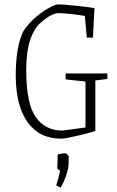

<svg xmlns="http://www.w3.org/2000/svg" viewBox="-20 -624 533 878"><path d="M52 -279Q52 -409 86 -480Q106 -512 138 -540.5Q170 -569 201 -586.5Q232 -604 247 -604Q268 -604 325 -598Q382 -592 412 -587L405 -452H377L368 -551Q349 -555 308.5 -559.5Q268 -564 246 -564Q233 -564 212.5 -553.5Q192 -543 168 -522Q137 -496 118.5 -443Q100 -390 100 -304Q100 -148 144.5 -87Q189 -26 267 -27L371 -41V-251L280 -261V-288H471V-263L416 -256V-26Q402 -19 341.5 -5Q281 9 264 10Q163 12 107.5 -63.5Q52 -139 52 -279ZM237 224Q251 179 255 157Q253 156 247.5 151.5Q242 147 242 144L244 82Q262 77 280 77Q282 77 288 82.5Q294 88 294 91V118Q294 143 283.5 175.5Q273 208 257 234Z"/></svg>

Font: Grenze ExtraLight
Style: Regular
Weight: 275
Designer: Renata Polastri
Foundry: Omnibus-Type
Version: Version 1.002; ttfautohint (v1.8)